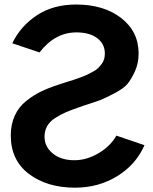

<svg xmlns="http://www.w3.org/2000/svg" viewBox="-20 -824 687 861"><path d="M28.3 -216.8Q28.3 -265.6 45.9 -304.7Q63.5 -343.8 96.2 -370.1Q128.9 -396.5 163.1 -413.1Q197.3 -429.7 242.2 -444.3Q253.9 -448.2 276.9 -455.6Q299.8 -462.9 311 -466.3Q322.3 -469.7 341.8 -477.1Q361.3 -484.4 372.1 -489.7Q382.8 -495.1 397.5 -502.9Q412.1 -510.7 419.9 -518.6Q427.7 -526.4 435.5 -536.6Q443.4 -546.9 446.8 -558.6Q450.2 -570.3 450.2 -584Q450.2 -627 416 -652.8Q381.8 -678.7 322.3 -678.7Q226.6 -678.7 157.2 -588.9L35.2 -629.9Q71.3 -706.1 144.5 -754.9Q217.8 -803.7 321.3 -803.7Q445.3 -803.7 523.4 -743.2Q601.6 -682.6 601.6 -584Q601.6 -540 585 -503.9Q568.4 -467.8 551.3 -447.3Q534.2 -426.8 490.7 -404.3Q447.3 -381.8 429.2 -375Q411.1 -368.2 356.4 -350.6Q343.8 -345.7 336.9 -343.8Q299.8 -331.1 275.9 -320.8Q252 -310.5 227.5 -294.9Q203.1 -279.3 191.4 -258.3Q179.7 -237.3 179.7 -210.9Q179.7 -166 216.8 -135.7Q253.9 -105.5 313.5 -105.5Q369.1 -105.5 422.4 -137.2Q475.6 -168.9 502 -215.8L627.9 -172.9Q589.8 -85.9 505.9 -34.2Q421.9 17.6 316.4 17.6Q191.4 17.6 109.9 -43.9Q28.3 -105.5 28.3 -216.8Z"/></svg>

Font: Gothic A1 ExtraBold
Style: Regular
Weight: 800
Designer: HanYang I&C Co.,Ltd.
Foundry: HanYang I&C Co.,Ltd.
Version: Version 2.50